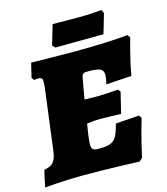

<svg xmlns="http://www.w3.org/2000/svg" viewBox="-141 -917 886 1020"><g transform="rotate(-15 301.5 -406.5)"><path d="M522 -805 513 -823C513 -823 441 -817 392 -817C335 -817 243 -818 243 -818L211 -709L225 -694C225 -694 297 -695 354 -695L490 -696ZM269 -151C269 -173 278 -226 283 -260C301 -262 328 -266 356 -266C400 -266 471 -263 471 -263L499 -378L489 -392C489 -392 411 -386 382 -386C355 -386 322 -387 303 -387L323 -500C327 -522 332 -527 358 -527C424 -527 444 -519 444 -484C444 -467 436 -435 436 -435L576 -444C592 -538 623 -643 623 -643L612 -659C557 -652 430 -647 310 -647C220 -647 80 -650 80 -650L61 -571L71 -557C71 -557 86 -559 96 -559C112 -559 118 -553 118 -532C118 -525 117 -516 116 -505L73 -170C66 -110 49 -90 0 -82L-20 10C-20 10 88 0 190 0C343 0 501 7 501 7L518 -9C541 -118 571 -215 571 -215L560 -230L431 -221C408 -131 389 -115 309 -115C279 -115 269 -121 269 -151Z"/></g></svg>

Font: Alegreya SC Black
Style: Italic
Weight: 900
Italic angle: -7°
Designer: Juan Pablo del Peral
Foundry: Huerta Tipografica
Version: Version 2.007;PS 002.007;hotconv 1.0.88;makeotf.lib2.5.64775